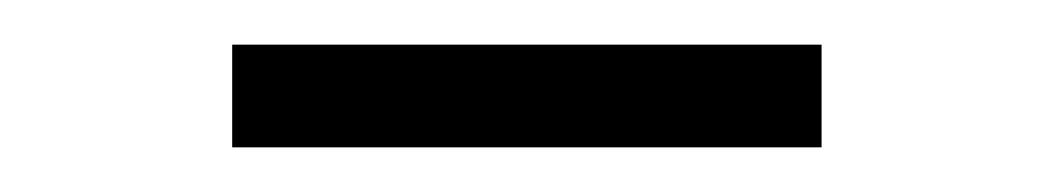

<svg xmlns="http://www.w3.org/2000/svg" viewBox="-20 -732 472 86"><path d="M84 -666H348V-712H84Z"/></svg>

Font: Noto Serif CJK HK Light
Style: Regular
Weight: 300
Designer: Ryoko NISHIZUKA 西塚涼子 (kana & ideographs); Frank Grießhammer (Latin, Greek & Cyrillic); Wenlong ZHANG 张文龙 (bopomofo); San
Foundry: Adobe
Version: Version 2.001;hotconv 1.1.0;makeotfexe 2.6.0